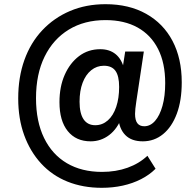

<svg xmlns="http://www.w3.org/2000/svg" viewBox="-20 -735 936 917"><path d="M466 162Q376 162 302.5 132.5Q229 103 176.5 46Q124 -11 95.5 -89.5Q67 -168 67 -265Q67 -366 96.5 -448.5Q126 -531 182 -590.5Q238 -650 314.5 -682.5Q391 -715 484 -715Q596 -715 678 -669Q760 -623 804 -539.5Q848 -456 848 -342Q848 -255 824.5 -192Q801 -129 759 -94.5Q717 -60 662 -60Q608 -60 578.5 -90Q549 -120 545 -174L563 -178Q541 -120 501.5 -90Q462 -60 413 -60Q343 -60 303.5 -109Q264 -158 264 -247Q264 -321 289 -377.5Q314 -434 357.5 -467Q401 -500 459 -500Q503 -500 532 -476.5Q561 -453 573 -406H565L578 -489H667L631 -250Q628 -230 626.5 -216Q625 -202 625 -191Q625 -161 636 -146.5Q647 -132 669 -132Q698 -132 720.5 -157.5Q743 -183 756 -229.5Q769 -276 769 -338Q769 -434 735 -501Q701 -568 637.5 -603.5Q574 -639 484 -639Q383 -639 308.5 -593.5Q234 -548 193 -464.5Q152 -381 152 -266Q152 -155 190.5 -76Q229 3 299.5 44.5Q370 86 467 86Q534 86 589.5 66Q645 46 684 9L723 71Q694 100 654 120.5Q614 141 566.5 151.5Q519 162 466 162ZM435 -137Q469 -137 495 -160Q521 -183 535 -224.5Q549 -266 549 -320Q549 -372 531.5 -396.5Q514 -421 476 -421Q442 -421 415.5 -399.5Q389 -378 374.5 -339.5Q360 -301 360 -249Q360 -194 379 -165.5Q398 -137 435 -137Z"/></svg>

Font: Nunito Sans 10pt SemiCondensed
Style: Bold Italic
Weight: 700
Width: 4
Italic angle: -9°
Designer: Vernon Adams
Foundry: Vernon Adams
Version: Version 3.101;gftools[0.9.27]